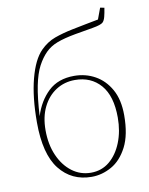

<svg xmlns="http://www.w3.org/2000/svg" viewBox="-87 -839 713 916"><g transform="rotate(-10 269.0 -381.0)"><path d="M283 13Q186 13 128 -60.5Q70 -134 70 -288Q70 -410 93 -498Q116 -586 156 -626Q188 -658 226.5 -672Q265 -686 314 -696Q347 -703 382 -709.5Q417 -716 442 -721L462 -775L482 -771Q478 -745 473.5 -728Q469 -711 461 -703Q451 -693 410 -686Q369 -679 323 -671Q268 -661 234 -648Q200 -635 177 -612Q153 -588 134.5 -553Q116 -518 104.5 -461Q93 -404 88 -315Q110 -386 157.5 -431Q205 -476 283 -476Q338 -476 384 -450.5Q430 -425 458 -375Q486 -325 486 -250Q486 -155 456 -97Q426 -39 379.5 -13Q333 13 283 13ZM283 -7Q335 -7 373 -38.5Q411 -70 432.5 -124Q454 -178 454 -244Q454 -349 407.5 -402.5Q361 -456 283 -456Q232 -456 191.5 -430Q151 -404 127.5 -356.5Q104 -309 104 -244Q104 -175 127.5 -121.5Q151 -68 191.5 -37.5Q232 -7 283 -7Z"/></g></svg>

Font: Source Serif 4 ExtraLight
Style: Regular
Weight: 200
Designer: Frank Grießhammer
Foundry: Adobe
Version: Version 4.005;hotconv 1.1.0;makeotfexe 2.6.0